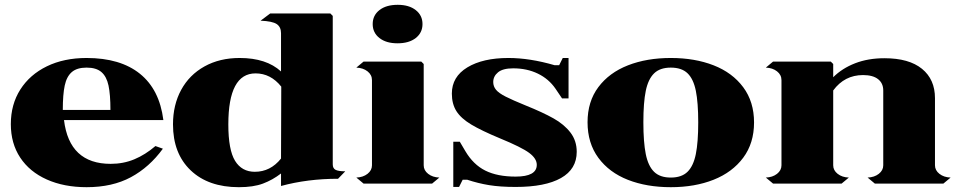

<svg xmlns="http://www.w3.org/2000/svg" viewBox="-20 -763 3981 798"><path d="M340 15Q246 15 174.5 -17Q103 -49 64 -108Q25 -167 25 -247Q25 -329 64.5 -391Q104 -453 175 -487.5Q246 -522 340 -522Q480 -522 561.5 -456.5Q643 -391 659 -264H246Q268 -82 440 -82Q493 -82 538.5 -101Q584 -120 626 -156L657 -145Q601 -68 524 -26.5Q447 15 340 15ZM340 -482Q300 -482 278.5 -463.5Q257 -445 249 -407.5Q241 -370 241 -306H439Q439 -370 431 -407.5Q423 -445 401.5 -463.5Q380 -482 340 -482Z M1415 -51 1385 -20Q1258 -20 1148 10V-42Q1113 -15 1073 0Q1033 15 973 15Q846 15 772.5 -55Q699 -125 699 -246Q699 -327 733 -389.5Q767 -452 830 -487Q893 -522 976 -522Q1087 -522 1148 -466V-625Q1148 -651 1130 -663Q1112 -675 1063 -677L1103 -707H1353L1363 -697V-80Q1363 -63 1375 -57Q1387 -51 1415 -51ZM1148 -104 1149 -403Q1105 -458 1042 -458Q929 -458 929 -246Q929 -140 957 -94.5Q985 -49 1039 -49Q1104 -49 1148 -104Z M1806 -25 1776 0H1491L1461 -25Q1489 -26 1507.5 -40.5Q1526 -55 1526 -76V-430Q1526 -452 1507.5 -466.5Q1489 -481 1461 -482L1491 -507H1731L1741 -497V-76Q1741 -55 1759.5 -40.5Q1778 -26 1806 -25ZM1529 -663Q1529 -699 1557 -721Q1585 -743 1633 -743Q1680 -743 1708 -721Q1736 -699 1736 -663Q1736 -627 1708 -605Q1680 -583 1632 -583Q1585 -583 1557 -605Q1529 -627 1529 -663Z M1914 -135 1891 -174H1864V14H1888L1903 -16H1922Q1967 -1 2013 6.5Q2059 14 2123 14Q2246 14 2311.5 -23Q2377 -60 2377 -132Q2377 -178 2351 -212Q2325 -246 2280.5 -271Q2236 -296 2164 -325Q2110 -347 2081.5 -361.5Q2053 -376 2041.5 -390Q2030 -404 2030 -422Q2030 -446 2050 -462.5Q2070 -479 2113 -479Q2170 -479 2215.5 -457Q2261 -435 2289 -394L2316 -354H2343V-522H2319L2304 -492H2285Q2182 -522 2093 -522Q1987 -522 1922.5 -483Q1858 -444 1858 -374Q1858 -331 1877 -301Q1896 -271 1938.5 -245.5Q1981 -220 2058 -188Q2148 -151 2179.5 -127.5Q2211 -104 2211 -78Q2211 -29 2123 -29Q2047 -29 1997 -54Q1947 -79 1914 -135Z M3114 -254Q3114 -340 3069 -400.5Q3024 -461 2946 -491.5Q2868 -522 2768 -522Q2668 -522 2590 -491.5Q2512 -461 2467 -401Q2422 -341 2422 -255Q2422 -168 2467 -107Q2512 -46 2590 -15.5Q2668 15 2768 15Q2868 15 2946 -16Q3024 -47 3069 -107.5Q3114 -168 3114 -254ZM2882 -254Q2882 -172 2872 -122.5Q2862 -73 2837.5 -49Q2813 -25 2768 -25Q2723 -25 2698.5 -49Q2674 -73 2664 -122.5Q2654 -172 2654 -255Q2654 -337 2664 -385.5Q2674 -434 2698.5 -458Q2723 -482 2768 -482Q2813 -482 2837.5 -458.5Q2862 -435 2872 -386Q2882 -337 2882 -254Z M3931 -25 3901 0H3616L3586 -25Q3614 -26 3632.5 -40.5Q3651 -55 3651 -76V-387Q3651 -417 3629.5 -434Q3608 -451 3567 -451Q3490 -451 3443 -387V-76Q3443 -55 3461.5 -40.5Q3480 -26 3508 -25L3478 0H3193L3163 -25Q3191 -26 3209.5 -40.5Q3228 -55 3228 -76V-430Q3228 -452 3209.5 -466.5Q3191 -481 3163 -482L3193 -507H3433L3443 -497V-442Q3480 -479 3534 -500Q3588 -521 3656 -521Q3758 -521 3812 -477Q3866 -433 3866 -355V-76Q3866 -55 3884.5 -40.5Q3903 -26 3931 -25Z"/></svg>

Font: FFF_Oezguer-Guendem
Style: Bold
Weight: 700
Designer: bBox Type GmbH
Foundry: bBox Type GmbH
Version: Version 1.004